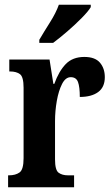

<svg xmlns="http://www.w3.org/2000/svg" viewBox="-20 -786 472 806"><path d="M14 0V-50H18Q45 -50 62 -62Q79 -74 79 -122V-418Q79 -463 64 -474.5Q49 -486 22 -486H19V-536H188L204 -434H208Q227 -487 256 -517Q285 -547 334 -547Q379 -547 399.5 -523Q420 -499 420 -462Q420 -420 392 -399.5Q364 -379 315 -379Q315 -421 307.5 -441.5Q300 -462 277 -462Q255 -462 240.5 -433.5Q226 -405 218.5 -362.5Q211 -320 211 -277V-117Q211 -72 226 -61Q241 -50 265 -50H291V0ZM145 -619Q165 -653 190 -692.5Q215 -732 227 -766H361V-756Q351 -739 323.5 -711Q296 -683 263 -654.5Q230 -626 203 -606H145Z"/></svg>

Font: Noto Serif Hebrew ExtraCondensed
Style: Bold
Weight: 700
Width: 2
Designer: Monotype Design Team
Foundry: Monotype Imaging Inc.
Version: Version 2.004; ttfautohint (v1.8.4.7-5d5b)